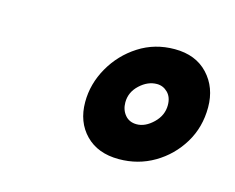

<svg xmlns="http://www.w3.org/2000/svg" viewBox="-46 -785 399 326"><g transform="rotate(15 153.5 -621.5)"><path d="M183 -519Q146 -519 124.5 -541Q103 -563 103 -598Q103 -630 119.5 -659Q136 -688 164 -706Q192 -724 227 -724Q264 -724 285.5 -701Q307 -678 307 -643Q307 -608 290 -580Q273 -552 245 -535.5Q217 -519 183 -519ZM197 -584Q212 -584 226 -597.5Q240 -611 240 -629Q240 -643 232 -651Q224 -659 213 -659Q197 -659 183 -646Q169 -633 169 -615Q169 -602 176.5 -593Q184 -584 197 -584Z"/></g></svg>

Font: Raleway
Style: Bold Italic
Weight: 700
Italic angle: -12°
Designer: Matt McInerney, Pablo Impallari, Rodrigo Fuenzalida
Foundry: Matt McInerney, Pablo Impallari, Rodrigo Fuenzalida
Version: Version 4.101;RELEASE